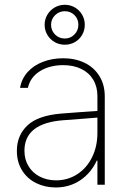

<svg xmlns="http://www.w3.org/2000/svg" viewBox="-20 -786 549 817"><path d="M240.2 -302.7Q276.9 -305.7 320.6 -308.8Q364.3 -312 394.5 -314V-377.9Q394.5 -417 376.7 -446.8Q358.9 -476.6 325.9 -492.7Q293 -508.8 249 -508.8Q191.4 -508.8 150.1 -483.2Q108.9 -457.5 98.6 -412.1H65.4Q71.8 -450.7 97.4 -479.2Q123 -507.8 162.6 -522.9Q202.1 -538.1 249 -538.1Q299.8 -538.1 339.8 -518.8Q379.9 -499.5 402.8 -462.6Q425.8 -425.8 425.8 -376V0H394.5V-102.5H391.6Q368.2 -50.8 322.3 -19.5Q276.4 11.7 216.8 11.7Q171.9 11.7 134 -6.8Q96.2 -25.4 74 -60.8Q51.8 -96.2 51.8 -144.5Q51.8 -209.5 96.4 -252Q141.1 -294.4 240.2 -302.7ZM218.8 -18.6Q268.1 -18.6 308.3 -44.4Q348.6 -70.3 371.6 -116.5Q394.5 -162.6 394.5 -220.7V-285.6L351.6 -282.2Q264.2 -274.9 249 -274.4Q84 -261.7 84 -144.5Q84 -106.9 101.6 -78.4Q119.1 -49.8 149.9 -34.2Q180.7 -18.6 218.8 -18.6ZM169.9 -680.7Q169.9 -703.6 181.4 -723.1Q192.9 -742.7 212.6 -754.2Q232.4 -765.6 255.9 -765.6Q279.3 -765.6 298.8 -754.2Q318.4 -742.7 329.6 -723.1Q340.8 -703.6 340.8 -680.7Q340.8 -657.2 329.6 -637.7Q318.4 -618.2 298.8 -606.9Q279.3 -595.7 255.9 -595.7Q232.4 -595.7 212.6 -606.9Q192.9 -618.2 181.4 -637.7Q169.9 -657.2 169.9 -680.7ZM313.5 -680.7Q313.5 -705.1 296.9 -721.7Q280.3 -738.3 255.9 -738.3Q231.4 -738.3 214.4 -721.4Q197.3 -704.6 197.3 -680.7Q197.3 -656.2 214.1 -639.2Q231 -622.1 255.9 -622.1Q279.8 -622.1 296.6 -639.2Q313.5 -656.2 313.5 -680.7Z"/></svg>

Font: Pretendard Std Thin
Style: Regular
Weight: 100
Designer: Base glyphs from Inter by Rasmus Andersson; Hangeul glyphs from Noto Sans CJK(Source Han Sans) by Jang Soo-young and Kan
Foundry: Kil Hyung-jin
Version: Version 1.309